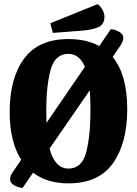

<svg xmlns="http://www.w3.org/2000/svg" viewBox="-20 -870 666 934"><path d="M599 -339Q599 -174 529.5 -76Q460 22 313 22Q209 22 141 -30L90 44Q70 43 49.5 31.5Q29 20 29 1Q29 -16 45 -37L83 -93Q27 -181 27 -326Q27 -489 97 -584.5Q167 -680 313 -680Q401 -680 463 -646L519 -728Q539 -727 559.5 -715.5Q580 -704 580 -685Q580 -670 565 -647L528 -593Q599 -506 599 -339ZM206 -272 393 -545Q366 -608 313 -608Q247 -608 226 -529.5Q205 -451 205 -333Q205 -293 206 -272ZM420 -333Q420 -382 417 -431L221 -147Q247 -50 313 -50Q379 -50 399.5 -130Q420 -210 420 -333ZM488 -788Q488 -750 456.5 -737Q425 -724 369 -720L237 -710L225 -757L455 -850Q470 -838 479 -821.5Q488 -805 488 -788Z"/></svg>

Font: Sansita
Style: Bold
Weight: 700
Designer: Pablo Cosgaya
Foundry: Omnibus-Type
Version: Version 1.006